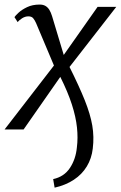

<svg xmlns="http://www.w3.org/2000/svg" viewBox="-28 -582 542 863"><path d="M134 -478.5Q128 -492 121 -500.2Q114 -508.5 99.5 -508.5Q85 -508.5 71.2 -499.8Q57.5 -491 51.5 -482.5L37 -505Q41 -511.5 55.5 -525Q70 -538.5 94 -550Q118 -561.5 150.5 -561.5Q165.5 -561.5 176 -555.5Q186.5 -549.5 193.8 -537.8Q201 -526 206 -509.5L258.5 -335L410.5 -551H494.5L284.5 -281Q327.5 -195 352.8 -132Q378 -69 386.8 -17.8Q395.5 33.5 389 85.5Q384 130 362.2 166Q340.5 202 303.5 226.2Q266.5 250.5 217.5 261.5L211 223Q260 212.5 286.2 173Q312.5 133.5 317.5 81Q323 38.5 318 -9Q313 -56.5 295 -112.5Q277 -168.5 243 -236.5L78 0H-7.5L214.5 -287.5Z"/></svg>

Font: Merriweather 28pt Light
Style: Italic
Weight: 300
Italic angle: -7.8°
Version: Version 2.101